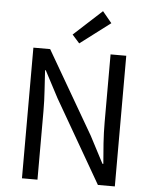

<svg xmlns="http://www.w3.org/2000/svg" viewBox="-63 -1021 848 1073"><g transform="rotate(5 361.5 -485.0)"><path d="M101 0V-733H195L463 -271L542 -120H547Q542 -175 538 -235Q534 -295 534 -352V-733H622V0H527L260 -463L181 -613H177Q180 -558 184 -500.5Q188 -443 188 -385V0ZM354 -779 313 -825 471 -970 523 -907Z"/></g></svg>

Font: Noto Sans KR
Style: Regular
Weight: 400
Designer: Ryoko NISHIZUKA  (kana, bopomofo & ideographs); Paul D. Hunt (Latin, Greek & Cyrillic); Sandoll Communications , Soo-you
Foundry: Adobe
Version: Version 2.004-H2;hotconv 1.0.118;makeotfexe 2.5.65603